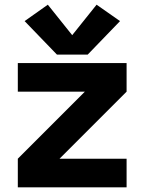

<svg xmlns="http://www.w3.org/2000/svg" viewBox="-20 -799 616 819"><path d="M56 0H520V-122H234L520 -408V-530H56V-408H342L56 -122ZM223 -566H354L492 -709L392 -779L288 -649L184 -779L85 -709Z"/></svg>

Font: Iosevka Sparkle Heavy
Style: Regular
Weight: 900
Designer: Belleve Invis
Foundry: Belleve Invis
Version: Version 4.5.0; ttfautohint (v1.8.3)